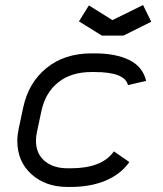

<svg xmlns="http://www.w3.org/2000/svg" viewBox="-20 -721 640 753"><path d="M351.1 -438.5H338.9Q258.8 -438.5 208 -397.7Q157.2 -356.9 142.1 -284.2L124.5 -201.2Q121.1 -184.6 121.1 -168.5Q121.1 -118.7 155 -89.8Q189 -61 245.1 -61H257.3Q380.4 -61 426.8 -127.4L487.3 -85.4Q454.6 -38.6 395.3 -13.2Q335.9 12.2 257.3 12.2H245.1Q158.7 12.2 103.3 -37.8Q47.9 -87.9 47.9 -168.5Q47.9 -190.4 53.2 -215.8L70.8 -298.8Q91.8 -397 162.4 -454.3Q232.9 -511.7 338.9 -511.7H351.1Q434.1 -511.7 487.1 -485.6Q540 -459.5 553.2 -403.8L481.9 -387.2Q469.7 -438.5 351.1 -438.5ZM420.9 -642.1 541 -701.2 573.2 -635.7 464.4 -581.5H379.4L289.6 -637.2L328.6 -699.7Z"/></svg>

Font: Anka/Coder
Style: Italic
Weight: 400
Italic angle: -12°
Monospace: yes
Version: Version 001.100